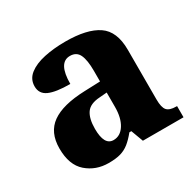

<svg xmlns="http://www.w3.org/2000/svg" viewBox="-126 -693 866 847"><g transform="rotate(-30 307.0 -270.0)"><path d="M200 10Q135 10 89 -30Q43 -70 43 -154Q43 -236 98 -275Q153 -314 265 -318L346 -321V-375Q346 -430 333 -457.5Q320 -485 287 -485Q227 -485 227 -377Q155 -377 120 -392.5Q85 -408 85 -446Q85 -483 114.5 -506Q144 -529 193 -539.5Q242 -550 301 -550Q411 -550 466.5 -512.5Q522 -475 522 -381V-128Q522 -87 535 -72Q548 -57 582 -57H586V0H379L356 -62H346Q324 -35 304.5 -19.5Q285 -4 261 3Q237 10 200 10ZM269 -67Q304 -67 325.5 -101Q347 -135 347 -191V-264L310 -261Q260 -258 241 -230.5Q222 -203 222 -151Q222 -67 269 -67Z"/></g></svg>

Font: Noto Serif Sinhala ExtraBold
Style: Regular
Weight: 800
Designer: Jelle Bosma - Monotype Design Team
Foundry: Monotype Imaging Inc.
Version: Version 2.007; ttfautohint (v1.8.4.7-5d5b)